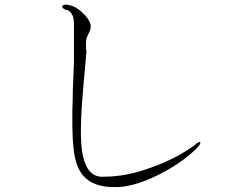

<svg xmlns="http://www.w3.org/2000/svg" viewBox="-20 -792 1040 815"><path d="M293.9 -694.3V-525.4Q291 -469.7 289.1 -408.2Q289.1 -373 287.1 -320.3V-279.3V-257.8Q288.1 -195.3 292 -164.1Q296.9 -114.3 311.5 -81.1Q329.1 -42 363.3 -21.5Q401.4 2 461.9 2Q538.1 5.9 648.4 -47.9Q745.1 -95.7 809.6 -157.2Q834 -181.6 830.1 -187.5Q826.2 -194.3 803.7 -173.8Q723.6 -117.2 625 -82Q517.6 -42 422.9 -42Q339.8 -34.2 326.2 -168.9Q317.4 -248 335.9 -449.2Q339.8 -491.2 341.8 -512.7Q344.7 -545.9 346.7 -570.3Q342.8 -605.5 346.7 -626Q349.6 -637.7 357.4 -652.3Q361.3 -661.1 363.3 -666Q365.2 -674.8 365.2 -684.6Q359.4 -711.9 328.1 -740.2Q295.9 -769.5 261.7 -772.5Q245.1 -772.5 244.1 -764.6Q243.2 -756.8 259.8 -750Q272.5 -750 282.2 -736.3Q293.9 -720.7 293.9 -694.3Z"/></svg>

Font: Batang
Style: Regular
Weight: 400
Version: Version 2.21